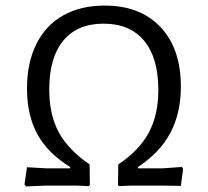

<svg xmlns="http://www.w3.org/2000/svg" viewBox="-20 -667 747 690"><path d="M68 -4 77 -66 147 -62H232V-67Q152 -116 114.5 -184.5Q77 -253 77 -349Q77 -441 110.5 -508.5Q144 -576 207 -611.5Q270 -647 356 -647Q484 -647 557 -569.5Q630 -492 630 -356Q630 -261 592.5 -190Q555 -119 476 -67V-62H563L634 -67L638 -60L630 1L561 0H449L408 2L404 -2L405 -76Q480 -126 514.5 -190Q549 -254 549 -344Q549 -459 498 -520.5Q447 -582 352 -582Q258 -582 207.5 -521Q157 -460 157 -345Q157 -255 191 -192Q225 -129 302 -76L303 -2L298 2L258 0H144L74 3Z"/></svg>

Font: Alegreya Sans
Style: Regular
Weight: 400
Designer: Juan Pablo del Peral
Foundry: Huerta Tipografica
Version: Version 2.008; ttfautohint (v1.6)